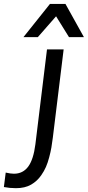

<svg xmlns="http://www.w3.org/2000/svg" viewBox="-96 -753 448 979"><path d="M-14.6 206.5Q-46.4 206.5 -76.2 200.7L-66.9 127Q-42 132.8 -24.9 132.8Q21 132.8 47.9 96.4Q74.7 60.1 84.5 -17.6L143.6 -501H228.5L173.3 -50.8Q169.9 -23.4 166 -0.7Q162.1 22 154.8 49.3Q147.5 77.1 138.2 98.4Q128.9 119.6 114.3 140.6Q93.8 170.4 62.5 188.5Q31.2 206.5 -14.6 206.5ZM23.4 -563.5 158.7 -732.9H237.8L332 -563.5H255.9L189.9 -669.9L96.7 -563.5Z"/></svg>

Font: Ride
Style: Italic
Weight: 400
Version: Version 3.000